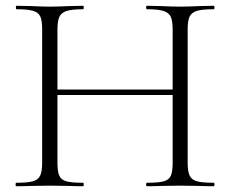

<svg xmlns="http://www.w3.org/2000/svg" viewBox="-20 -645 798 665"><path d="M720 0Q689 0 672 -1L605 -2L536 -1Q519 0 489 0Q486 0 486 -6Q486 -12 489 -12Q529 -12 547 -17Q565 -22 571.5 -36Q578 -50 578 -81V-316H179V-81Q179 -50 185.5 -36Q192 -22 210 -17Q228 -12 268 -12Q270 -12 270 -6Q270 0 268 0Q238 0 220 -1L152 -2L86 -1Q68 0 36 0Q34 0 34 -6Q34 -12 36 -12Q75 -12 93.5 -17Q112 -22 119 -36.5Q126 -51 126 -81V-544Q126 -574 119.5 -588Q113 -602 94.5 -607.5Q76 -613 37 -613Q35 -613 35 -619Q35 -625 37 -625L86 -624Q128 -622 152 -622Q179 -622 221 -624L268 -625Q270 -625 270 -619Q270 -613 268 -613Q229 -613 210.5 -607Q192 -601 185.5 -586.5Q179 -572 179 -542V-335H578V-542Q578 -572 571.5 -586.5Q565 -601 546.5 -607Q528 -613 489 -613Q486 -613 486 -619Q486 -625 489 -625L536 -624Q578 -622 605 -622Q630 -622 672 -624L720 -625Q723 -625 723 -619Q723 -613 720 -613Q681 -613 662.5 -607.5Q644 -602 637 -588Q630 -574 630 -544V-81Q630 -51 637 -36.5Q644 -22 662.5 -17Q681 -12 720 -12Q723 -12 723 -6Q723 0 720 0Z"/></svg>

Font: Cormorant Garamond Light
Style: Regular
Weight: 300
Designer: Christian Thalmann (Catharsis Fonts)
Version: Version 3.000